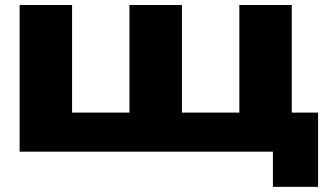

<svg xmlns="http://www.w3.org/2000/svg" viewBox="-20 -591 1287 748"><path d="M1116.8 -571.4V-90.6L1055.2 -152.2H1219.2V137H1043.2V-45.2L1121.6 0H56.4V-571.4H260.8V-90.6L199.2 -152.2H534L484.4 -90.6V-571.4H688.8V-90.6L627.2 -152.2H962L912.4 -90.6V-571.4Z"/></svg>

Font: Unbounded
Style: Regular
Weight: 400
Designer: Luke Prowse, Jean-Baptiste Morizot, Fátima Lázaro, Florian Runge
Foundry: NaN
Version: Version 1.701;gftools[0.9.28.dev5+ged2979d]